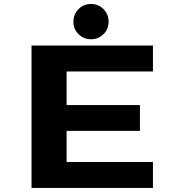

<svg xmlns="http://www.w3.org/2000/svg" viewBox="-20 -924 890 944"><path d="M341 -817Q341 -854 366 -879.2Q391 -904.5 427.5 -904.5Q464 -904.5 489 -879.2Q514 -854 514 -817Q514 -781 489 -756Q464 -731 427.5 -731Q391 -731 366 -756Q341 -781 341 -817ZM732 -572.5H307.5V-407.5H668V-280.5H307.5V-127.5H732V0H135V-700H732Z"/></svg>

Font: League Mono Wide
Style: Bold
Weight: 700
Width: 8
Designer: Tyler Finck
Foundry: The League of Moveable Type / Tyler Finck
Version: Version 2.210